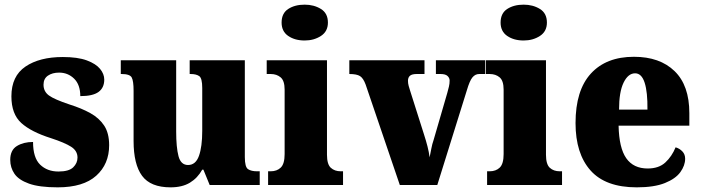

<svg xmlns="http://www.w3.org/2000/svg" viewBox="-20 -795 3017 825"><path d="M228 10Q149 10 104.5 -6Q60 -22 42 -48.5Q24 -75 24 -108Q24 -150 52.5 -167.5Q81 -185 122 -185Q122 -117 152.5 -87.5Q183 -58 231 -58Q276 -58 294.5 -76Q313 -94 313 -118Q313 -147 285.5 -164.5Q258 -182 200 -201Q114 -228 71.5 -266.5Q29 -305 29 -381Q29 -468 89.5 -509Q150 -550 250 -550Q314 -550 353 -535.5Q392 -521 410 -499Q428 -477 428 -453Q428 -418 403.5 -400Q379 -382 325 -382Q325 -431 298.5 -457Q272 -483 234 -483Q205 -483 186 -470Q167 -457 167 -431Q167 -402 190 -385Q213 -368 279 -346Q330 -330 368 -309Q406 -288 427.5 -255.5Q449 -223 449 -171Q449 -90 393.5 -40Q338 10 228 10Z M713 10Q627 10 590.5 -39.5Q554 -89 554 -189V-405Q554 -447 546 -462Q538 -477 502 -477H499V-536H737V-230Q737 -162 747 -124Q757 -86 788 -86Q821 -86 835 -125.5Q849 -165 849 -233V-417Q849 -459 836 -468Q823 -477 799 -477H795V-536H1032V-120Q1032 -77 1046 -68Q1060 -59 1084 -59H1096V0H881L854 -66H849Q829 -30 796 -10Q763 10 713 10Z M1289 -621Q1247 -621 1218.5 -640.5Q1190 -660 1190 -698Q1190 -738 1218.5 -756.5Q1247 -775 1289 -775Q1329 -775 1359 -756.5Q1389 -738 1389 -698Q1389 -660 1359 -640.5Q1329 -621 1289 -621ZM1132 0V-59H1143Q1170 -59 1186.5 -75Q1203 -91 1203 -133V-410Q1203 -448 1186 -462.5Q1169 -477 1143 -477H1126V-536H1385V-130Q1385 -89 1401.5 -74Q1418 -59 1444 -59H1454V0Z M1551 -432Q1541 -459 1527 -468Q1513 -477 1481 -477V-536H1804V-477H1771Q1750 -477 1741.5 -469.5Q1733 -462 1733 -448Q1733 -437 1736 -426Q1739 -415 1742 -406L1802 -217Q1811 -189 1817 -165.5Q1823 -142 1826 -119Q1830 -138 1833.5 -157Q1837 -176 1843 -193L1902 -396Q1906 -411 1909 -423Q1912 -435 1912 -449Q1912 -460 1903 -468.5Q1894 -477 1873 -477H1853V-536H2064V-477H2039Q2022 -477 2010 -462.5Q1998 -448 1986 -407L1859 0H1698Z M2230 -621Q2188 -621 2159.5 -640.5Q2131 -660 2131 -698Q2131 -738 2159.5 -756.5Q2188 -775 2230 -775Q2270 -775 2300 -756.5Q2330 -738 2330 -698Q2330 -660 2300 -640.5Q2270 -621 2230 -621ZM2073 0V-59H2084Q2111 -59 2127.5 -75Q2144 -91 2144 -133V-410Q2144 -448 2127 -462.5Q2110 -477 2084 -477H2067V-536H2326V-130Q2326 -89 2342.5 -74Q2359 -59 2385 -59H2395V0Z M2716 10Q2582 10 2517.5 -62.5Q2453 -135 2453 -266Q2453 -407 2519 -479Q2585 -551 2704 -551Q2815 -551 2878.5 -489.5Q2942 -428 2942 -309V-255H2638Q2640 -159 2671 -115Q2702 -71 2763 -71Q2811 -71 2839 -97Q2867 -123 2883 -162Q2900 -157 2912 -144.5Q2924 -132 2924 -113Q2924 -84 2903.5 -55.5Q2883 -27 2837 -8.5Q2791 10 2716 10ZM2762 -324Q2763 -399 2750 -439.5Q2737 -480 2709 -480Q2679 -480 2659.5 -440Q2640 -400 2640 -324Z"/></svg>

Font: Noto Serif Lao SemiCondensed Black
Style: Regular
Weight: 900
Width: 4
Designer: Monotype Design Team
Foundry: Monotype Imaging Inc.
Version: Version 2.003; ttfautohint (v1.8.4.7-5d5b)